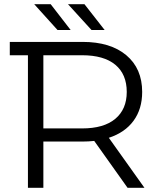

<svg xmlns="http://www.w3.org/2000/svg" viewBox="-20 -901 763 921"><path d="M319 -757H256L144 -881H223ZM482 -757H419L306 -881H385ZM673 0H592L432 -225Q405 -222 376 -222H188V0H114V-636H27V-700H376Q510 -700 586 -636Q662 -572 662 -460Q662 -378 620.5 -321.5Q579 -265 502 -240ZM374 -285Q478 -285 533 -331Q588 -377 588 -460Q588 -545 533 -590.5Q478 -636 374 -636H188V-285Z"/></svg>

Font: mBank
Style: Regular
Weight: 400
Designer: Julieta Ulanovsky
Foundry: Julieta Ulanovsky
Version: Version 7.200;PS 007.200;hotconv 1.0.88;makeotf.lib2.5.64775